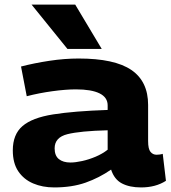

<svg xmlns="http://www.w3.org/2000/svg" viewBox="-20 -810 746 840"><path d="M36 -152Q36 -222 78.5 -258.5Q121 -295 212.5 -309.5Q304 -324 451 -329V-349Q451 -384 415.5 -401.5Q380 -419 312 -419Q268 -419 209.5 -411Q151 -403 97 -389L72 -519Q130 -534 196 -544Q262 -554 324 -554Q481 -554 554.5 -504Q628 -454 628 -351V-193Q628 -158 638.5 -145.5Q649 -133 665 -133Q671 -133 678.5 -134Q686 -135 692 -137L706 -19Q661 10 597 10Q547 10 513.5 -7.5Q480 -25 466 -68Q414 -32 354.5 -11Q295 10 217 10Q166 10 125 -7.5Q84 -25 60 -60.5Q36 -96 36 -152ZM219 -161Q219 -129 237.5 -114Q256 -99 288 -99Q310 -99 339.5 -105.5Q369 -112 398.5 -124.5Q428 -137 451 -155V-240Q331 -237 275 -223Q219 -209 219 -161ZM275 -596 118 -790H309L425 -596Z"/></svg>

Font: Georama Extended
Style: Bold
Weight: 700
Width: 7
Designer: Jean-Baptiste Levee
Foundry: Production Type
Version: Version 1.000